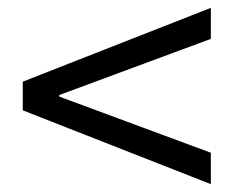

<svg xmlns="http://www.w3.org/2000/svg" viewBox="-20 -615 595 489"><path d="M38 -334V-407L517 -595V-516L131 -373V-369L517 -226V-146Z"/></svg>

Font: `nÑOSR
Style: Regular
Weight: 400
Designer: Ryoko NISHIZUKA ¬âXZm¬º[P (kana & ideographs); Paul D. Hunt (Latin, Greek & Cyrillic); Wenlong ZHANG _ e¬á¬ü¬ô (bopomof
Foundry: Adobe Systems Incorporated
Version: Version 1.00 June 24, 2014, initial release